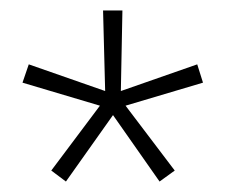

<svg xmlns="http://www.w3.org/2000/svg" viewBox="-20 -767 431 367"><path d="M196 -547 106 -420 78 -441 171 -565 23 -609 35 -644 181 -593 177 -747H214L211 -593L357 -644L368 -609L220 -565L314 -441L285 -420Z"/></svg>

Font: Anuphan ExtraLight
Style: Regular
Weight: 200
Designer: Cadson Demak
Version: Version 3.001